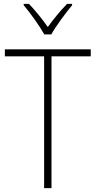

<svg xmlns="http://www.w3.org/2000/svg" viewBox="-20 -968 493 988"><path d="M208 -791H244C268 -834 317 -900 351 -941V-948H325C289 -911 255 -869 226 -829C198 -869 161 -915 129 -948H102V-941C135 -903 183 -835 208 -791ZM245 0V-678H447V-714H5V-678H207V0Z"/></svg>

Font: Noto Sans SemiCondensed ExtraLight
Style: Regular
Weight: 200
Width: 4
Designer: Monotype Design Team
Foundry: Monotype Imaging Inc.
Version: Version 2.013